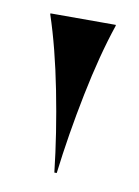

<svg xmlns="http://www.w3.org/2000/svg" viewBox="-50 -749 286 396"><g transform="rotate(10 93.5 -551.0)"><path d="M25 -710V-712H162V-710Q140 -645 122.5 -558.5Q105 -472 95 -390H90Q81 -471 64 -557.5Q47 -644 25 -710Z"/></g></svg>

Font: Nyght Serif Medium
Style: Regular
Weight: 500
Designer: Maksym Kobuzan
Version: Version 0.410